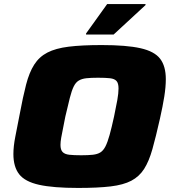

<svg xmlns="http://www.w3.org/2000/svg" viewBox="-20 -918 854 946"><path d="M365 8Q242 8 172.5 -7.5Q103 -23 74.5 -59.5Q46 -96 46 -159Q46 -197 55.5 -245Q65 -293 77 -355Q93 -441 108.5 -501Q124 -561 148.5 -599.5Q173 -638 213.5 -659Q254 -680 318.5 -688Q383 -696 481 -696Q603 -696 672 -680.5Q741 -665 769 -628.5Q797 -592 797 -528Q797 -490 789.5 -442.5Q782 -395 768 -333Q748 -244 731 -183.5Q714 -123 690 -85.5Q666 -48 627 -27.5Q588 -7 525 0.5Q462 8 365 8ZM380 -153Q414 -153 437 -155.5Q460 -158 474.5 -167Q489 -176 499.5 -196.5Q510 -217 520 -253Q530 -289 542 -344Q552 -391 558 -425Q564 -459 564 -482Q564 -508 554 -519Q544 -530 522 -532.5Q500 -535 463 -535Q428 -535 405.5 -532.5Q383 -530 368 -521Q353 -512 343 -491.5Q333 -471 324 -435.5Q315 -400 302 -344Q296 -312 290.5 -285.5Q285 -259 281.5 -239Q278 -219 278 -204Q278 -180 288.5 -169Q299 -158 321.5 -155.5Q344 -153 380 -153ZM404 -748V-753L508 -898H697V-893L540 -748Z"/></svg>

Font: Saira Expanded ExtraBold
Style: Italic
Weight: 800
Width: 7
Italic angle: -12°
Designer: Hector Gatti with collaboration of the Omnibus-Type team
Foundry: Omnibus-Type
Version: Version 1.101